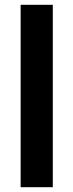

<svg xmlns="http://www.w3.org/2000/svg" viewBox="-20 -780 306 800"><path d="M200 0H66V-760H200Z"/></svg>

Font: Noto Sans Kannada Condensed
Style: Bold
Weight: 700
Width: 3
Designer: Jelle Bosma - Monotype Design Team
Foundry: Monotype Imaging Inc.
Version: Version 2.005; ttfautohint (v1.8.4.7-5d5b)